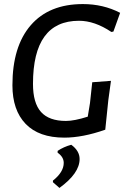

<svg xmlns="http://www.w3.org/2000/svg" viewBox="-20 -668 618 943"><path d="M387 -648Q487 -648 570 -605L537 -513L527 -511Q445 -566 368 -566Q142 -566 142 -256Q142 -162 181.5 -118Q221 -74 304 -74Q345 -74 411 -95L422 -162L433 -264L525 -271L512 -176L497 -31Q386 8 296 8Q171 8 106 -59.5Q41 -127 41 -249Q41 -440 131 -544Q221 -648 387 -648ZM330 43Q371 73 371 113Q371 183 272 255L240 227V219Q293 177 293 132Q293 103 263 82V73Q293 53 330 43Z"/></svg>

Font: Alegreya Sans SC Medium
Style: Italic
Weight: 500
Italic angle: -7°
Designer: Juan Pablo del Peral
Foundry: Huerta Tipografica
Version: Version 2.007